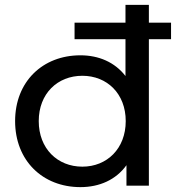

<svg xmlns="http://www.w3.org/2000/svg" viewBox="-20 -762 722 788"><path d="M682 -669H591V-742H495V-669H286V-601H495V-450C451 -507 385 -535 310 -535C155 -535 42 -427 42 -265C42 -103 155 6 310 6C388 6 456 -24 499 -84V0H591V-601H682ZM318 -78C216 -78 139 -152 139 -265C139 -378 216 -451 318 -451C419 -451 496 -378 496 -265C496 -152 419 -78 318 -78Z"/></svg>

Font: AWKNG-Font Medium
Style: Regular
Weight: 500
Designer: Awakening Church
Foundry: Awakening Church
Version: Version 1.700;PS 001.700;hotconv 1.0.88;makeotf.lib2.5.64775